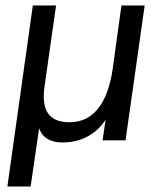

<svg xmlns="http://www.w3.org/2000/svg" viewBox="-20 -513 587 702"><path d="M7 169H92L123 -44C134 -11 163 8 208 8C272.5 8 329 -19 366 -75L355 0H439L509 -493H424L392 -261C376 -151 331 -66 234 -66C165 -66 140 -103 140 -161C140 -172 141 -185 143 -198L185 -493H100Z"/></svg>

Font: HK Grotesk
Style: Italic
Weight: 400
Italic angle: -16°
Designer: Alfredo Marco Pradil
Foundry: Hanken Design Co.
Version: Version 3.001;FEAKit 1.0